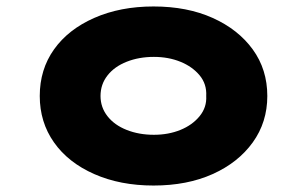

<svg xmlns="http://www.w3.org/2000/svg" viewBox="-20 -564 949 594"><path d="M455 10Q352 10 271.5 -25.5Q191 -61 147 -123.5Q103 -186 103 -267Q103 -349 147 -411Q191 -473 271.5 -508.5Q352 -544 455 -544Q559 -544 638 -508.5Q717 -473 762 -411Q807 -349 807 -267Q807 -186 762 -123.5Q717 -61 638 -25.5Q559 10 455 10ZM456 -147Q501 -147 538 -162Q575 -177 597.5 -204.5Q620 -232 618 -267Q620 -304 597.5 -331Q575 -358 538 -373Q501 -388 456 -388Q410 -388 372 -373Q334 -358 312.5 -330.5Q291 -303 291 -267Q291 -232 312.5 -204.5Q334 -177 372 -162Q410 -147 456 -147Z"/></svg>

Font: Lexend Peta ExtraBold
Style: Regular
Weight: 800
Version: Version 1.007